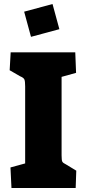

<svg xmlns="http://www.w3.org/2000/svg" viewBox="-20 -934 428 954"><path d="M32 -102 105 -122V-505Q105 -531 101 -539.5Q97 -548 80 -555L28 -585L33 -674H354L358 -572L286 -552V-162Q286 -138 289.5 -131Q293 -124 308 -117L359 -86L356 0H37ZM100 -876 241 -914 275 -789 134 -751Z"/></svg>

Font: Suez One
Style: Regular
Weight: 400
Designer: Michal Sahar
Foundry: Hagilda
Version: Version 1.001